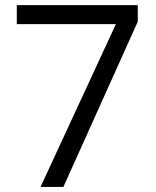

<svg xmlns="http://www.w3.org/2000/svg" viewBox="-20 -734 612 754"><path d="M139.2 0 435.1 -639.2H45.9V-713.9H521V-648.9L229 0Z"/></svg>

Font: f02265186
Style: Regular
Weight: 400
Foundry: Ascender Corporation
Version: Version 1.10